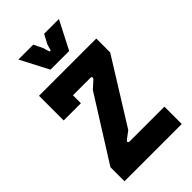

<svg xmlns="http://www.w3.org/2000/svg" viewBox="-276 -1022 1112 1112"><g transform="rotate(-45 279.5 -466.5)"><path d="M47 0H516V-142H232C218 -142 216 -153 228 -161L272 -194L516 -586V-700H47V-498H188V-563H330C343 -563 346 -553 335 -543L291 -503L47 -115ZM201 -760H354L443 -933H322L292 -877L282 -843C280 -834 273 -834 270 -843L260 -877L233 -933H111Z"/></g></svg>

Font: Finlandica
Style: Bold
Weight: 700
Designer: Niklas Ekholm, Juho Hiilivirta, Jaakko Suomalainen
Foundry: Helsinki Type Studio
Version: Version 2.000;Glyphs 3.2 (3202)